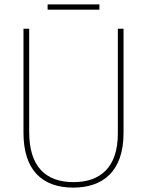

<svg xmlns="http://www.w3.org/2000/svg" viewBox="-20 -845 669 875"><path d="M433 -825H197V-801H433ZM543 -239V-714H517V-236C517 -81 436 -15 315 -15C187 -15 113 -87 113 -243V-714H87V-240C87 -73 169 10 314 10C447 10 543 -62 543 -239Z"/></svg>

Font: Noto Sans Arabic UI SmCn Th
Style: Regular
Weight: 100
Width: 4
Designer: Monotype Design Team, Nadine Chahine and Nizar Qandah
Foundry: Monotype Imaging Inc.
Version: Version 2.010